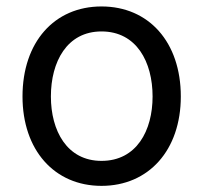

<svg xmlns="http://www.w3.org/2000/svg" viewBox="-20 -573 640 604"><path d="M299.3 11.7C448.2 11.7 548.8 -101.1 548.8 -269.5C548.8 -440.4 448.2 -552.7 299.3 -552.7C150.9 -552.7 50.8 -440.4 50.8 -269.5C50.8 -101.1 150.9 11.7 299.3 11.7ZM299.3 -66.9C190.4 -66.9 140.1 -162.1 140.1 -269.5C140.1 -378.4 190.4 -474.1 299.3 -474.1C409.7 -474.1 460 -377.9 460 -269.5C460 -162.1 409.7 -66.9 299.3 -66.9Z"/></svg>

Font: Raveo
Style: Regular
Weight: 400
Designer: Jakub Foglar, Rasmus Andersson (Inter)
Foundry: Jakubfoglar.com
Version: Version 1.100;Glyphs 3.2.3 (3260)